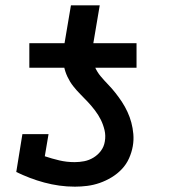

<svg xmlns="http://www.w3.org/2000/svg" viewBox="-20 -692 640 720"><path d="M90 -438V-530H222L246 -672H354L330 -530H492V-438ZM261 8Q231 8 202.5 4Q174 0 146 -7.5Q118 -15 92 -25Q66 -35 41 -47L64 -189H162L148 -106Q175 -97 202.5 -90.5Q230 -84 260 -84Q278 -84 296 -87.5Q314 -91 330.5 -101Q347 -111 358.5 -126.5Q370 -142 373 -161Q377 -183 372 -204Q367 -225 358 -243Q349 -261 336.5 -277.5Q324 -294 310 -309Q296 -324 281.5 -338.5Q267 -353 254.5 -369Q242 -385 233 -404Q224 -423 220 -443.5Q216 -464 217.5 -486Q219 -508 222 -530H330Q327 -507 327 -484.5Q327 -462 335.5 -442Q344 -422 357.5 -406Q371 -390 385.5 -375Q400 -360 413 -343.5Q426 -327 437.5 -309.5Q449 -292 458 -272.5Q467 -253 472.5 -232.5Q478 -212 480 -189.5Q482 -167 478 -144Q474 -121 464 -98.5Q454 -76 437 -58Q420 -40 398.5 -27Q377 -14 354 -6Q331 2 307.5 5Q284 8 261 8Z"/></svg>

Font: Iosevka Curly Slab SmBdEx
Style: Italic
Weight: 600
Width: 7
Italic angle: -9°
Monospace: yes
Designer: Belleve Invis
Foundry: Belleve Invis
Version: Version 11.1.0; ttfautohint (v1.8.3)